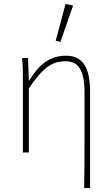

<svg xmlns="http://www.w3.org/2000/svg" viewBox="-20 -772 564 972"><path d="M406 180Q407 120 407.5 59.5Q408 -1 408 -62Q408 -123 408 -183.5Q408 -244 408 -304Q408 -384 385.5 -423Q363 -462 312 -462Q278 -462 249.5 -450Q221 -438 191.5 -408Q162 -378 126 -324V0H96V-360Q96 -389 95.5 -415.5Q95 -442 92 -478H122L126 -364H128Q170 -433 214.5 -461.5Q259 -490 314 -490Q377 -490 406.5 -445.5Q436 -401 436 -308V180ZM286 -560 262 -566 312 -752 350 -744Z"/></svg>

Font: Source Sans 3 Variable
Style: Regular
Weight: 200
Designer: Paul D. Hunt
Foundry: Adobe Systems Incorporated
Version: Version 3.026